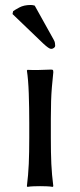

<svg xmlns="http://www.w3.org/2000/svg" viewBox="-20 -733 315 756"><path d="M95.2 -249Q95.2 -308.6 93.3 -364.7Q91.3 -420.9 85.9 -455.1L87.9 -458Q105 -457 133.5 -457.5Q162.1 -458 180.2 -459Q186.5 -459 188.2 -457.5Q189.9 -456.1 189.9 -448.2Q186.5 -416.5 184.3 -389.9Q182.1 -363.3 181.2 -335Q180.2 -306.6 180.2 -266.1V-190.9Q180.2 -130.4 182.1 -87.9Q184.1 -45.4 189.9 0L187.5 2.9Q178.2 1 162.8 0.5Q147.5 0 137.7 0Q128.4 0 112.8 0.5Q97.2 1 87.9 2.9L85.9 0Q91.3 -43.5 93.3 -87.4Q95.2 -131.3 95.2 -190.9ZM116.7 -710.9 190.9 -577.6Q195.3 -570.3 196.3 -564Q197.3 -557.6 197.3 -552.2Q197.3 -548.3 192.4 -544.4Q187.5 -540.5 181.2 -540.5Q172.9 -540.5 150.4 -561.5L29.3 -677.7L31.7 -689Q38.1 -693.8 56.2 -703.6Q74.2 -713.4 101.1 -713.4Q108.4 -713.4 116.7 -710.9Z"/></svg>

Font: Kurinto Seri
Style: Regular
Weight: 400
Designer: Kurinto was developed by Clint Goss from a range of fonts that are compatible with the SIL Open Font License Version 1.1
Foundry: Clinton F. Goss
Version: Version 2.196; July 25, 2020